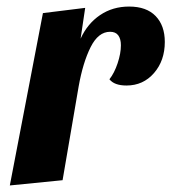

<svg xmlns="http://www.w3.org/2000/svg" viewBox="-20 -550 523 586"><path d="M374 -530Q427 -530 455 -501Q483 -472 483 -422Q483 -365 450 -327Q417 -289 366 -289Q329 -289 314 -308Q329 -327 339 -357Q349 -387 349 -412Q349 -431 341 -442Q333 -453 316 -453Q280 -453 256.5 -406Q233 -359 220 -286L171 0L10 16L111 -510L240 -526L226 -432Q247 -478 285.5 -504Q324 -530 374 -530Z"/></svg>

Font: Sansita
Style: Bold Italic
Weight: 700
Italic angle: -11°
Designer: Pablo Cosgaya
Foundry: Omnibus-Type
Version: Version 1.006